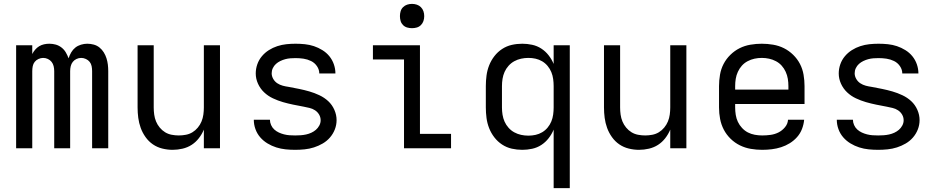

<svg xmlns="http://www.w3.org/2000/svg" viewBox="-20 -763 4840 988"><path d="M63 0V-530H146V-485Q152 -497 161 -507.5Q170 -518 181.5 -525Q193 -532 206.5 -535Q220 -538 234 -538Q234 -538 234 -538Q234 -538 234 -538Q251 -538 267 -533.5Q283 -529 296.5 -518.5Q310 -508 318.5 -493.5Q327 -479 333 -463Q338 -479 346.5 -493.5Q355 -508 367.5 -518Q380 -528 396.5 -533Q413 -538 429 -538Q429 -538 429 -538Q429 -538 429 -538Q446 -538 462.5 -533.5Q479 -529 492 -518.5Q505 -508 514 -493.5Q523 -479 528 -463Q533 -447 535 -430.5Q537 -414 537 -397V0H454V-397Q454 -410 451.5 -422.5Q449 -435 441.5 -444.5Q434 -454 422 -459.5Q410 -465 398 -465Q385 -465 373.5 -459.5Q362 -454 354.5 -444.5Q347 -435 344 -422.5Q341 -410 341 -397V0H259V-397Q259 -410 256 -422.5Q253 -435 245.5 -444.5Q238 -454 226.5 -459.5Q215 -465 202 -465Q190 -465 178 -459.5Q166 -454 158.5 -444.5Q151 -435 148.5 -422.5Q146 -410 146 -397V0Z M868 8Q842 8 815.5 1.5Q789 -5 767 -20Q745 -35 729 -57.5Q713 -80 704 -105Q695 -130 691.5 -156.5Q688 -183 688 -210V-530H771V-210Q771 -192 773.5 -173.5Q776 -155 783 -138Q790 -121 802 -106.5Q814 -92 829.5 -82.5Q845 -73 863.5 -69.5Q882 -66 900 -66Q918 -66 936.5 -69.5Q955 -73 970.5 -82.5Q986 -92 998 -106.5Q1010 -121 1017 -138Q1024 -155 1026.5 -173.5Q1029 -192 1029 -210V-530H1112V0H1029V-96Q1019 -72 1003 -51.5Q987 -31 966 -17.5Q945 -4 919.5 2Q894 8 868 8Z M1499 8Q1474 8 1449.5 5.5Q1425 3 1401.5 -4.5Q1378 -12 1356.5 -25Q1335 -38 1319 -56.5Q1303 -75 1294.5 -98.5Q1286 -122 1286 -147Q1286 -147 1286 -147Q1286 -147 1286 -147H1369Q1369 -133 1375 -119.5Q1381 -106 1391.5 -96.5Q1402 -87 1415 -81Q1428 -75 1442 -71.5Q1456 -68 1470 -67Q1484 -66 1499 -66Q1513 -66 1527 -67Q1541 -68 1555 -71Q1569 -74 1582 -80Q1595 -86 1605.5 -95Q1616 -104 1623 -117Q1630 -130 1630 -144Q1630 -160 1622 -173.5Q1614 -187 1601 -195.5Q1588 -204 1573 -207.5Q1558 -211 1543 -214Q1516 -219 1489 -224.5Q1462 -230 1436 -237.5Q1410 -245 1384.5 -257Q1359 -269 1339 -288Q1319 -307 1307.5 -332.5Q1296 -358 1296 -385Q1296 -409 1304 -432Q1312 -455 1327.5 -473.5Q1343 -492 1363.5 -505Q1384 -518 1407 -525.5Q1430 -533 1453.5 -535.5Q1477 -538 1501 -538Q1525 -538 1549 -535.5Q1573 -533 1595.5 -525.5Q1618 -518 1639 -505Q1660 -492 1675 -473.5Q1690 -455 1698 -432Q1706 -409 1706 -385Q1706 -385 1706 -385Q1706 -385 1706 -385H1623Q1623 -405 1611 -422.5Q1599 -440 1580.5 -449Q1562 -458 1542 -461Q1522 -464 1501 -464Q1488 -464 1474.5 -463Q1461 -462 1448 -458.5Q1435 -455 1422.5 -449Q1410 -443 1400 -434Q1390 -425 1384 -412.5Q1378 -400 1378 -386Q1378 -371 1386 -357Q1394 -343 1407 -334.5Q1420 -326 1435 -322Q1450 -318 1465 -316Q1492 -311 1519 -305.5Q1546 -300 1572 -292.5Q1598 -285 1623.5 -273Q1649 -261 1669 -242.5Q1689 -224 1700.5 -198Q1712 -172 1712 -145Q1712 -120 1703 -97Q1694 -74 1678 -55.5Q1662 -37 1640.5 -24.5Q1619 -12 1595.5 -4.5Q1572 3 1547.5 5.5Q1523 8 1499 8Z M2059 0V-457H1899V-530H2141V-74H2301V0ZM2100 -618Q2087 -618 2075 -621.5Q2063 -625 2054 -634Q2045 -643 2041.5 -655Q2038 -667 2038 -680Q2038 -693 2041.5 -705Q2045 -717 2054 -726Q2063 -735 2075 -739Q2087 -743 2100 -743Q2113 -743 2125 -739Q2137 -735 2146 -726Q2155 -717 2159 -705Q2163 -693 2163 -680Q2163 -667 2159 -655Q2155 -643 2146 -634Q2137 -625 2125 -621.5Q2113 -618 2100 -618Z M2829 205V-96Q2819 -72 2803 -51.5Q2787 -31 2765.5 -17Q2744 -3 2718.5 2.5Q2693 8 2668 8Q2640 8 2613.5 2Q2587 -4 2564 -19Q2541 -34 2524 -56Q2507 -78 2497 -103.5Q2487 -129 2483.5 -156Q2480 -183 2480 -210V-320Q2480 -347 2483.5 -374Q2487 -401 2497 -426.5Q2507 -452 2524 -474Q2541 -496 2564 -511Q2587 -526 2613.5 -532Q2640 -538 2668 -538Q2693 -538 2718.5 -532.5Q2744 -527 2765.5 -513Q2787 -499 2803 -478.5Q2819 -458 2829 -434V-530H2912V205ZM2699 -65Q2718 -65 2736 -69Q2754 -73 2770 -82.5Q2786 -92 2798 -106.5Q2810 -121 2817 -138Q2824 -155 2826.5 -173.5Q2829 -192 2829 -210V-320Q2829 -338 2826.5 -356.5Q2824 -375 2817 -392Q2810 -409 2798 -423.5Q2786 -438 2770 -447.5Q2754 -457 2736 -461Q2718 -465 2699 -465Q2680 -465 2661.5 -461Q2643 -457 2626.5 -448Q2610 -439 2597 -424.5Q2584 -410 2576.5 -393Q2569 -376 2566 -357.5Q2563 -339 2563 -320V-210Q2563 -191 2566 -172.5Q2569 -154 2576.5 -137Q2584 -120 2597 -105.5Q2610 -91 2626.5 -82Q2643 -73 2661.5 -69Q2680 -65 2699 -65Z M3268 8Q3242 8 3215.5 1.5Q3189 -5 3167 -20Q3145 -35 3129 -57.5Q3113 -80 3104 -105Q3095 -130 3091.5 -156.5Q3088 -183 3088 -210V-530H3171V-210Q3171 -192 3173.5 -173.5Q3176 -155 3183 -138Q3190 -121 3202 -106.5Q3214 -92 3229.5 -82.5Q3245 -73 3263.5 -69.5Q3282 -66 3300 -66Q3318 -66 3336.5 -69.5Q3355 -73 3370.5 -82.5Q3386 -92 3398 -106.5Q3410 -121 3417 -138Q3424 -155 3426.5 -173.5Q3429 -192 3429 -210V-530H3512V0H3429V-96Q3419 -72 3403 -51.5Q3387 -31 3366 -17.5Q3345 -4 3319.5 2Q3294 8 3268 8Z M3902 8Q3873 8 3843.5 3Q3814 -2 3787.5 -15Q3761 -28 3739.5 -49Q3718 -70 3704.5 -96Q3691 -122 3685.5 -151Q3680 -180 3680 -210V-320Q3680 -349 3685 -378.5Q3690 -408 3703.5 -434Q3717 -460 3738.5 -481Q3760 -502 3786 -515Q3812 -528 3841.5 -533Q3871 -538 3900 -538Q3929 -538 3958.5 -533Q3988 -528 4014 -515Q4040 -502 4061.5 -481Q4083 -460 4096.5 -434Q4110 -408 4115 -378.5Q4120 -349 4120 -320V-228H3763V-210Q3763 -191 3766 -172Q3769 -153 3777 -136Q3785 -119 3798.5 -104.5Q3812 -90 3828.5 -81.5Q3845 -73 3864 -69.5Q3883 -66 3902 -66Q3924 -66 3945.5 -69Q3967 -72 3986 -81.5Q4005 -91 4019.5 -108.5Q4034 -126 4035 -147H4118Q4116 -123 4107 -99.5Q4098 -76 4081.5 -57.5Q4065 -39 4044 -26Q4023 -13 3999.5 -5.5Q3976 2 3951.5 5Q3927 8 3902 8ZM4037 -302V-320Q4037 -339 4034 -357.5Q4031 -376 4023 -393.5Q4015 -411 4002.5 -425Q3990 -439 3973 -448Q3956 -457 3937.5 -461Q3919 -465 3900 -465Q3881 -465 3862.5 -461Q3844 -457 3827 -448Q3810 -439 3797.5 -425Q3785 -411 3777 -393.5Q3769 -376 3766 -357.5Q3763 -339 3763 -320V-302Z M4499 8Q4474 8 4449.5 5.5Q4425 3 4401.5 -4.5Q4378 -12 4356.5 -25Q4335 -38 4319 -56.5Q4303 -75 4294.5 -98.5Q4286 -122 4286 -147Q4286 -147 4286 -147Q4286 -147 4286 -147H4369Q4369 -133 4375 -119.5Q4381 -106 4391.5 -96.5Q4402 -87 4415 -81Q4428 -75 4442 -71.5Q4456 -68 4470 -67Q4484 -66 4499 -66Q4513 -66 4527 -67Q4541 -68 4555 -71Q4569 -74 4582 -80Q4595 -86 4605.5 -95Q4616 -104 4623 -117Q4630 -130 4630 -144Q4630 -160 4622 -173.5Q4614 -187 4601 -195.5Q4588 -204 4573 -207.5Q4558 -211 4543 -214Q4516 -219 4489 -224.5Q4462 -230 4436 -237.5Q4410 -245 4384.5 -257Q4359 -269 4339 -288Q4319 -307 4307.5 -332.5Q4296 -358 4296 -385Q4296 -409 4304 -432Q4312 -455 4327.5 -473.5Q4343 -492 4363.5 -505Q4384 -518 4407 -525.5Q4430 -533 4453.5 -535.5Q4477 -538 4501 -538Q4525 -538 4549 -535.5Q4573 -533 4595.5 -525.5Q4618 -518 4639 -505Q4660 -492 4675 -473.5Q4690 -455 4698 -432Q4706 -409 4706 -385Q4706 -385 4706 -385Q4706 -385 4706 -385H4623Q4623 -405 4611 -422.5Q4599 -440 4580.5 -449Q4562 -458 4542 -461Q4522 -464 4501 -464Q4488 -464 4474.5 -463Q4461 -462 4448 -458.5Q4435 -455 4422.5 -449Q4410 -443 4400 -434Q4390 -425 4384 -412.5Q4378 -400 4378 -386Q4378 -371 4386 -357Q4394 -343 4407 -334.5Q4420 -326 4435 -322Q4450 -318 4465 -316Q4492 -311 4519 -305.5Q4546 -300 4572 -292.5Q4598 -285 4623.5 -273Q4649 -261 4669 -242.5Q4689 -224 4700.5 -198Q4712 -172 4712 -145Q4712 -120 4703 -97Q4694 -74 4678 -55.5Q4662 -37 4640.5 -24.5Q4619 -12 4595.5 -4.5Q4572 3 4547.5 5.5Q4523 8 4499 8Z"/></svg>

Font: Iosevka Mono
Style: Regular
Weight: 400
Designer: Belleve Invis
Foundry: Belleve Invis
Version: Version 11.1.1